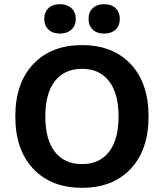

<svg xmlns="http://www.w3.org/2000/svg" viewBox="-20 -885 781 915"><path d="M265 -865Q300 -865 320.5 -846Q341 -827 341 -795Q341 -763 320.5 -744Q300 -725 265 -725Q231 -725 211 -744Q191 -763 191 -795Q191 -827 211 -846Q231 -865 265 -865ZM476 -865Q511 -865 531 -846Q551 -827 551 -795Q551 -763 531 -744Q511 -725 476 -725Q442 -725 422 -744Q402 -763 402 -795Q402 -827 422 -846Q442 -865 476 -865ZM138.5 -579.5Q224 -670 371 -670Q518 -670 603 -579.5Q688 -489 688 -330Q688 -171 603 -80.5Q518 10 371 10Q224 10 138.5 -80.5Q53 -171 53 -330Q53 -489 138.5 -579.5ZM371 -557Q287 -557 241.5 -498.5Q196 -440 196 -330Q196 -220 241.5 -161.5Q287 -103 371 -103Q454 -103 499.5 -161.5Q545 -220 545 -330Q545 -440 499.5 -498.5Q454 -557 371 -557Z"/></svg>

Font: Elaine Sans SemiBold
Style: Regular
Weight: 600
Designer: Wei Huang
Foundry: Wei Huang
Version: Version 2.001;December 24, 2019;FontCreator 12.0.0.2547 64-b